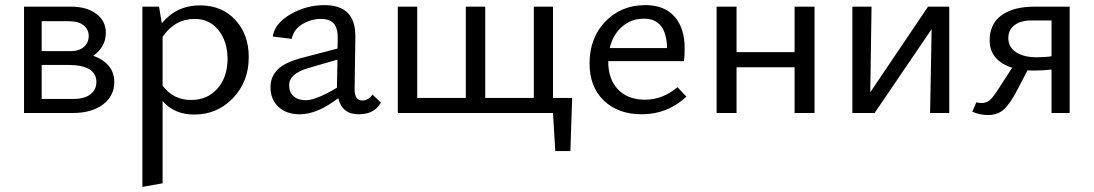

<svg xmlns="http://www.w3.org/2000/svg" viewBox="-20 -442 4278 751"><path d="M345 -224Q427 -193 427 -121Q427 -67 383 -33.5Q339 0 265 0H74V-416H258Q319 -416 356.5 -388Q394 -360 394 -314Q394 -259 345 -224ZM249 -359H143V-242H257Q289 -242 308 -258.5Q327 -275 327 -302Q327 -326 307.5 -342.5Q288 -359 249 -359ZM267 -55Q310 -55 333.5 -73Q357 -91 357 -121Q357 -188 246 -188H143V-55Z M762 -421Q848 -421 900.5 -364Q953 -307 953 -219Q953 -123 891.5 -58.5Q830 6 740 6Q661 6 616 -47V275L537 289V-416H602L613 -351Q671 -421 762 -421ZM728 -51Q791 -51 830.5 -95.5Q870 -140 870 -212Q870 -279 835 -323.5Q800 -368 742 -368Q664 -368 616 -298V-107Q657 -51 728 -51Z M1437 -72 1470 -41Q1445 5 1383 5Q1318 5 1303 -58Q1221 5 1153 5Q1100 5 1069 -24Q1038 -53 1038 -101Q1038 -142 1066.5 -170.5Q1095 -199 1166 -217L1300 -252L1301 -288Q1302 -332 1285.5 -350Q1269 -368 1235 -368Q1198 -368 1163.5 -348Q1129 -328 1121 -290L1047 -299Q1054 -350 1116 -386Q1178 -422 1249 -422Q1371 -422 1370 -299L1367 -93Q1367 -49 1397 -49Q1421 -49 1437 -72ZM1176 -50Q1216 -50 1298 -99V-104L1300 -209L1187 -176Q1111 -154 1111 -109Q1111 -81 1128.5 -65.5Q1146 -50 1176 -50Z M2143 -59H2218L2211 149H2152L2143 0H1536V-416H1612V-59H1802V-416H1878V-59H2068V-416H2143Z M2630 -101 2665 -64Q2591 5 2490 5Q2398 5 2342 -48.5Q2286 -102 2286 -194Q2286 -294 2348 -358Q2410 -422 2504 -422Q2579 -422 2618.5 -377Q2658 -332 2658 -254Q2658 -219 2655 -203H2359Q2359 -132 2397.5 -92Q2436 -52 2503 -52Q2572 -52 2630 -101ZM2499 -369Q2449 -369 2413 -337.5Q2377 -306 2365 -254H2589Q2587 -369 2499 -369Z M3088 -416H3166V0H3088V-179H2861V0H2783V-416H2861V-238H3088Z M3693 -416V0H3618L3624 -328L3401 0H3314V-416H3389L3384 -81L3610 -416Z M4027 -416H4164V0H4093V-170Q4061 -166 4022 -166Q4007 -166 3999 -167L3958 -88Q3930 -35 3906 -13.5Q3882 8 3844 8Q3813 8 3783 -5L3799 -42Q3808 -39 3820 -39Q3841 -39 3856 -54.5Q3871 -70 3900 -117L3939 -177Q3851 -206 3851 -284Q3851 -348 3897 -382Q3943 -416 4027 -416ZM4035 -218Q4068 -218 4093 -222V-362H4014Q3972 -362 3948 -343.5Q3924 -325 3924 -293Q3924 -258 3954 -238Q3984 -218 4035 -218Z"/></svg>

Font: EauTestText Medium
Style: Regular
Weight: 500
Designer: Christian Thalmann (Catharsis Fonts)
Version: Version 0.001;PS 000.001;hotconv 1.0.88;makeotf.lib2.5.64775